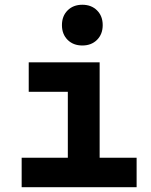

<svg xmlns="http://www.w3.org/2000/svg" viewBox="-20 -776 626 796"><path d="M69.8 0V-122.1H261.2V-395.5H99.1V-517.6H393.1V-122.1H546.4V0ZM321.3 -587.4Q283.7 -587.4 260.3 -610.8Q236.8 -634.3 236.8 -671.9Q236.8 -709.5 260.3 -732.9Q283.7 -756.3 321.3 -756.3Q358.9 -756.3 382.3 -732.9Q405.8 -709.5 405.8 -671.9Q405.8 -634.3 382.3 -610.8Q358.9 -587.4 321.3 -587.4Z"/></svg>

Font: Cascadia Mono PL
Style: Bold
Weight: 700
Monospace: yes
Designer: Aaron Bell
Foundry: Saja Typeworks
Version: Version 2404.023; ttfautohint (v1.8.4)